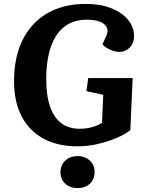

<svg xmlns="http://www.w3.org/2000/svg" viewBox="-20 -736 742 984"><path d="M660 -336 648 -69Q620 -47 575 -28Q530 -9 479 2.5Q428 14 377 14Q276 14 203 -25.5Q130 -65 91 -139.5Q52 -214 52 -320Q52 -444 96.5 -532.5Q141 -621 223.5 -668.5Q306 -716 419 -716Q493 -716 548.5 -694.5Q604 -673 635.5 -635.5Q667 -598 667 -551Q667 -515 645 -492.5Q623 -470 593 -470Q570 -470 545 -481Q520 -492 505 -509L524 -550Q536 -575 528 -594Q520 -613 494 -624Q468 -635 425 -635Q357 -635 311 -600Q265 -565 241 -496.5Q217 -428 217 -330Q217 -245 237 -188.5Q257 -132 295 -104Q333 -76 388 -76Q420 -76 450.5 -84Q481 -92 503 -107L509 -250L423 -269L432 -336ZM290 147Q290 111 314 87.5Q338 64 378 64Q403 64 423 74.5Q443 85 454 103.5Q465 122 465 146Q465 182 441 205Q417 228 378 228Q338 228 314 205Q290 182 290 147Z"/></svg>

Font: Literata
Style: Bold Italic
Weight: 700
Italic angle: -2°
Designer: Latin by Veronika Burian and Jose Scaglione. Greek by Irene Vlachou. Cyrillic by Vera Evstafieva
Foundry: TypeTogether
Version: Version 3.103;gftools[0.9.29]